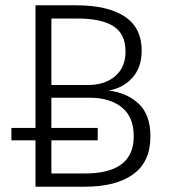

<svg xmlns="http://www.w3.org/2000/svg" viewBox="-20 -705 641 725"><path d="M548 -190Q548 -94 483 -47Q418 0 301 0H114V-175H23V-222H114V-685H267Q387 -685 451 -642.5Q515 -600 515 -514Q515 -451 480.5 -412Q446 -373 390 -363Q459 -355 503.5 -313.5Q548 -272 548 -190ZM174 -635V-384H312Q376 -384 415 -417.5Q454 -451 454 -510Q454 -577 408.5 -606Q363 -635 273 -635ZM485 -190Q485 -264 439.5 -300Q394 -336 319 -336H174V-222H349V-175H174V-50H301Q485 -50 485 -190Z"/></svg>

Font: Fira Sans Light
Style: Regular
Weight: 300
Designer: bBox Type GmbH & Carrois Corporate GbR & Edenspiekermann AG
Foundry: bBox Type GmbH & Carrois Corporate GbR & Edenspiekermann AG
Version: Version 4.301